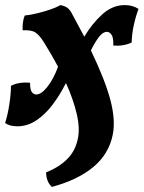

<svg xmlns="http://www.w3.org/2000/svg" viewBox="-44 -487 564 754"><path d="M24 9Q-6 9 -24 -4Q-14 -34 -7.5 -76Q-1 -118 -1 -150Q30 -166 74 -162Q74 -135 81 -125.5Q88 -116 99 -116Q118 -116 142 -146Q166 -176 184 -225Q159 -272 129 -320Q111 -349 95 -359.5Q79 -370 45 -368Q44 -384 46 -398.5Q48 -413 53 -426Q74 -428 101 -434.5Q128 -441 153 -449.5Q178 -458 193 -467Q210 -464 221 -456Q232 -448 243 -425Q267 -381 287 -343Q318 -395 358 -431Q398 -467 446 -467Q477 -467 500 -452Q489 -423 481.5 -388.5Q474 -354 473 -320Q441 -305 401 -308Q402 -339 394 -350.5Q386 -362 376 -362Q360 -362 344 -341Q328 -320 313 -289Q370 -170 390 -92.5Q410 -15 399 41Q384 117 323.5 168Q263 219 160 247Q138 228 137 190Q187 170 219 138.5Q251 107 261 61Q271 19 257.5 -39Q244 -97 215 -161Q192 -115 163 -76.5Q134 -38 99 -14.5Q64 9 24 9Z"/></svg>

Font: Vollkorn
Style: Bold Italic
Weight: 700
Italic angle: -11°
Designer: Friedrich Althausen
Foundry: Friedrich Althausen
Version: Version 5.000; ttfautohint (v1.8.3)